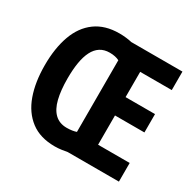

<svg xmlns="http://www.w3.org/2000/svg" viewBox="-158 -896 1096 1079"><g transform="rotate(30 390.0 -357.0)"><path d="M322 -723Q344 -723 365.5 -720.5Q387 -718 403 -714H735V-594H530V-430H721V-311H530V-121H735V0H403Q387 3 366 6Q345 9 323 9Q228 9 167 -37.5Q106 -84 76.5 -166.5Q47 -249 47 -359Q47 -469 76.5 -551Q106 -633 167.5 -678Q229 -723 322 -723ZM329 -602Q293 -602 267.5 -585.5Q242 -569 226 -537.5Q210 -506 202.5 -461Q195 -416 195 -358Q195 -281 208.5 -226.5Q222 -172 252 -143.5Q282 -115 329 -115Q348 -115 364 -117.5Q380 -120 391 -124V-589Q380 -595 364 -598.5Q348 -602 329 -602Z"/></g></svg>

Font: Noto Sans Khmer Condensed
Style: Bold
Weight: 700
Width: 3
Designer: Danh Hong and the Monotype Design Team
Foundry: Monotype Imaging Inc.
Version: Version 2.004